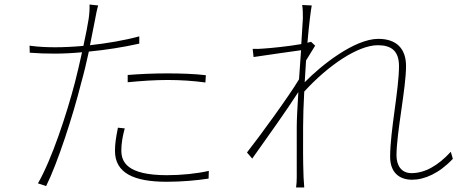

<svg xmlns="http://www.w3.org/2000/svg" viewBox="-20 -799 2040 845"><path d="M542 -469V-437C602 -443 663 -447 719 -447C776 -447 832 -443 884 -436L886 -468C836 -474 775 -476 715 -476C652 -476 591 -473 542 -469ZM529 -234 499 -237C490 -192 486 -165 486 -135C486 -38 568 1 714 1C780 1 846 -5 898 -13L899 -47C847 -35 779 -28 715 -28C538 -28 514 -87 514 -137C514 -167 519 -197 529 -234ZM224 -591C192 -591 153 -592 110 -598L111 -567C149 -564 183 -563 222 -563C257 -563 298 -565 341 -569C331 -523 320 -476 310 -437C273 -295 208 -98 147 8L183 20C233 -80 301 -289 337 -433C350 -479 361 -526 371 -572C444 -579 522 -591 593 -607V-639C527 -621 449 -608 376 -600L398 -711C401 -728 407 -759 412 -775L374 -779C375 -761 373 -734 370 -715C367 -693 358 -648 347 -597C302 -593 259 -591 224 -591Z M1313 -718 1306 -605C1250 -595 1170 -587 1136 -585C1123 -584 1108 -583 1092 -584L1096 -548C1166 -559 1265 -572 1305 -578L1296 -450C1254 -379 1123 -199 1067 -128L1090 -101C1156 -194 1242 -314 1293 -394C1289 -329 1286 -271 1286 -242C1286 -148 1286 -114 1286 -18C1286 -2 1285 12 1283 26H1319C1318 11 1317 -2 1316 -19C1313 -104 1314 -141 1314 -242C1314 -287 1316 -340 1319 -396C1424 -511 1555 -600 1643 -600C1702 -600 1736 -575 1736 -508C1736 -405 1697 -223 1697 -109C1697 -41 1736 -8 1794 -8C1848 -8 1913 -36 1973 -100L1964 -131C1907 -69 1849 -37 1791 -37C1744 -37 1725 -74 1725 -115C1725 -214 1767 -411 1767 -508C1767 -586 1724 -628 1645 -628C1540 -628 1393 -511 1321 -437L1327 -533L1367 -598L1349 -615L1333 -611C1340 -691 1348 -755 1352 -775L1310 -777C1313 -758 1313 -735 1313 -718Z"/></svg>

Font: Noto Sans CJK SC Thin
Style: Regular
Weight: 100
Designer: Ryoko NISHIZUKA 西塚涼子 (kana, bopomofo & ideographs); Paul D. Hunt (Latin, Greek & Cyrillic); Sandoll Communications 산돌커뮤니
Foundry: Adobe
Version: Version 2.004;hotconv 1.0.118;makeotfexe 2.5.65603